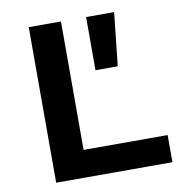

<svg xmlns="http://www.w3.org/2000/svg" viewBox="-79 -781 832 857"><g transform="rotate(-10 336.5 -352.5)"><path d="M107 0V-705H253V-123H634V0ZM367 -464V-705H494L468 -464Z"/></g></svg>

Font: Nunito Sans 7pt SemiExpanded
Style: Bold
Weight: 700
Width: 6
Designer: Vernon Adams
Foundry: Vernon Adams
Version: Version 3.101;gftools[0.9.27]